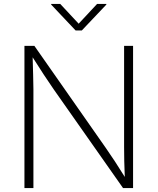

<svg xmlns="http://www.w3.org/2000/svg" viewBox="-20 -962 806 982"><path d="M105 0H150.9V-505.9C150.9 -548.8 148.4 -605.5 147 -668.9C189 -602.5 220.2 -554.7 254.4 -505.4L609.4 0H660.6V-727.5H614.7V-210.4C614.7 -166 615.7 -112.8 618.2 -57.1C584.5 -111.8 551.3 -162.1 522 -204.1L155.8 -727.5H105ZM288.1 -941.9H241.7V-938.5L366.7 -806.2H398.4L523.9 -938.5V-941.9H476.6L382.3 -840.8Z"/></svg>

Font: Raveo ExtraLight
Style: Regular
Weight: 200
Designer: Jakub Foglar, Rasmus Andersson (Inter)
Foundry: Jakubfoglar.com
Version: Version 1.100;Glyphs 3.2.3 (3260)